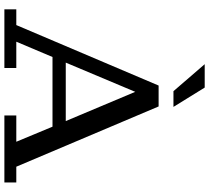

<svg xmlns="http://www.w3.org/2000/svg" viewBox="-58 -872 931 854"><g transform="rotate(90 407.0 -445.5)"><path d="M386 -752 266 -891H370L456 -752ZM22 0V-53H92L361 -686H454L722 -53H792V0H494V-53H611L544 -214H234L166 -53H283V0ZM259 -273H519L389 -582Z"/></g></svg>

Font: Montagu Slab 16pt
Style: Regular
Weight: 400
Designer: Florian Karsten
Foundry: Florian Karsten
Version: Version 1.000; ttfautohint (v1.8.3)